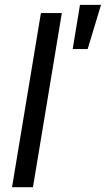

<svg xmlns="http://www.w3.org/2000/svg" viewBox="-20 -782 442 802"><path d="M238.3 -727.5 117.7 0H30.3L150.9 -727.5ZM283.7 -577.1 314 -761.7H401.9L346.2 -577.1Z"/></svg>

Font: Inter 16pt
Style: Italic
Weight: 400
Italic angle: -9.3988°
Version: Version 4.001;git-66647c0bb